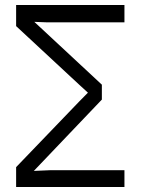

<svg xmlns="http://www.w3.org/2000/svg" viewBox="-20 -753 568 773"><path d="M44.9 0V-80.1L298.8 -344.2L334 -379.9L298.8 -412.1L44.9 -647.9V-732.9H481V-663.1H168L118.2 -665L390.1 -412.1V-352.1L116.2 -64.9L185.1 -67.9H481V0Z"/></svg>

Font: Kreadon
Style: Regular
Weight: 400
Designer: kohakuno
Foundry: StudioGnu
Version: Version 1.000;Glyphs 3.1.2 (3151)